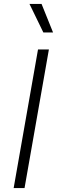

<svg xmlns="http://www.w3.org/2000/svg" viewBox="-20 -950 288 970"><path d="M172 -700H227L104 0H49ZM129 -930H190L248 -786H199Z"/></svg>

Font: Bai Jamjuree Light
Style: Italic
Weight: 300
Italic angle: -10°
Version: Version 1.000; ttfautohint (v1.6)